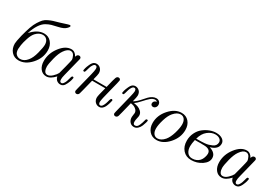

<svg xmlns="http://www.w3.org/2000/svg" viewBox="29 -1542 3414 2401"><g transform="rotate(30 1736.0 -341.5)"><path d="M89.8 -148.9Q89.8 -177.7 112.8 -273.9Q133.8 -355 153.3 -411.4Q172.9 -467.8 198 -506.8Q223.1 -545.9 243.2 -567.9Q263.2 -589.8 300 -607.4Q336.9 -625 364 -633.1Q391.1 -641.1 447 -657Q502.9 -672.9 544.9 -688Q563 -693.8 569.8 -693.8Q585 -693.8 585 -682.9Q585 -671.9 566.4 -652.3Q547.9 -632.8 522.9 -621.1Q495.1 -607.9 450 -598.4Q404.8 -588.9 370.4 -579.3Q335.9 -569.8 296.9 -547.4Q257.8 -524.9 224.4 -473.9Q190.9 -422.9 165 -342.8Q252 -441.9 347.2 -441.9Q411.1 -441.9 451.2 -395.5Q491.2 -349.1 491.2 -277.8Q491.2 -167 410.6 -77.9Q330.1 11.2 233.9 11.2Q169.9 11.2 129.9 -33.9Q89.8 -79.1 89.8 -148.9ZM160.2 -111.8Q160.2 -60.1 185.1 -37.1Q210 -14.2 241.2 -14.2Q298.3 -14.2 341.8 -67.9Q379.9 -112.8 401.9 -199.5Q423.8 -286.1 423.8 -323.2Q423.8 -367.2 400.9 -393.1Q377.9 -418.9 340.8 -418.9Q289.1 -418.9 244.1 -371.1Q214.4 -338.9 193.1 -274.4Q171.9 -210 166 -168.5Q160.2 -127 160.2 -111.8Z M512.7 -144Q512.7 -253.9 585.2 -347.9Q657.7 -441.9 741.7 -441.9Q793.5 -441.9 825.7 -382.8Q834.5 -420.9 864.7 -420.9Q877 -420.9 884.8 -412.8Q892.6 -404.8 892.6 -394Q892.6 -390.1 888.7 -375L825.7 -123Q813.5 -77.1 814 -51.8Q814 -11.7 839.8 -12.2Q856 -12.2 869.4 -31.5Q882.8 -50.8 889.9 -71.8Q897 -92.8 904.8 -123Q906.7 -130.9 907.7 -134.8Q912.6 -152.8 924.8 -152.8Q939.9 -152.8 939.9 -140.1Q938 -127.9 933.8 -109.4Q929.7 -90.8 912.8 -53Q896 -15.1 875 0Q859.9 11.2 836.9 11.2Q809.1 11.2 786.4 -5.9Q763.7 -22.9 755.9 -59.1Q692.9 10.7 634.8 11.2Q579.6 11.2 546.1 -32Q512.7 -75.2 512.7 -144ZM580.6 -100.1Q580.6 -65.9 593.8 -39.1Q606.9 -12.2 636.7 -12.2Q670.9 -12.2 706.8 -46.6Q742.7 -81.1 755.9 -107.9Q757.8 -112.8 784.2 -215.3Q810.5 -317.9 810.5 -328.1Q810.5 -352.1 793.7 -385.5Q776.9 -418.9 741.7 -418.9Q698.7 -418.9 656.7 -357.9Q624.5 -312 602.5 -225.6Q580.6 -139.2 580.6 -100.1Z M999.5 -290Q1001.5 -302.2 1006.1 -321.5Q1010.7 -340.8 1028.1 -379.4Q1045.4 -418 1067.4 -432.1Q1083.5 -441.9 1103.5 -441.9Q1139.6 -441.9 1163.1 -416.5Q1186.5 -391.1 1186.5 -352.1Q1186.5 -330.1 1165.5 -252.9H1355.5Q1384.3 -377 1394.8 -403.6Q1405.3 -430.2 1428.7 -430.2Q1439.9 -430.2 1448.2 -423.1Q1456.5 -416 1456.5 -404.1Q1456.5 -392.1 1416 -236.1Q1375.5 -80.1 1375.5 -51.8Q1375.5 -11.7 1401.4 -12.2Q1409.2 -12.2 1417.2 -17.1Q1425.3 -22 1431.4 -31.5Q1437.5 -41 1442.4 -50.5Q1447.3 -60.1 1451.9 -73.5Q1456.5 -86.9 1459 -95.5Q1461.4 -104 1464.4 -116Q1467.3 -127.9 1468.3 -129.9Q1475.1 -153.8 1487.3 -153.8Q1493.2 -153.8 1497.8 -149.4Q1502.4 -145 1502.4 -140.1Q1502.4 -133.3 1491.9 -98.1Q1481.4 -63 1469.7 -40Q1441.9 10.7 1399.4 11.2Q1363.3 11.2 1339.4 -13.9Q1315.4 -39.1 1315.4 -79.1Q1315.4 -104 1349.6 -230H1159.7Q1159.7 -229 1146.5 -177.5Q1133.3 -126 1119.9 -72Q1106.4 -18.1 1104.5 -14.2Q1094.7 10.7 1070.3 11.2Q1059.1 11.2 1050.8 3.7Q1042.5 -3.9 1042.5 -16.1Q1042.5 -18.1 1048.3 -44.9L1110.4 -292Q1126.5 -356.9 1126.5 -379.9Q1126.5 -418 1100.6 -418Q1083.5 -418 1069.1 -397.5Q1054.7 -377 1047.6 -352.1Q1040.5 -327.1 1033.9 -304.7Q1027.3 -282.2 1022.5 -279.8Q1016.6 -275.9 1008.1 -278.6Q999.5 -281.2 999.5 -290Z M1561 -290Q1563 -302.2 1567.6 -321.5Q1572.3 -340.8 1589.6 -379.4Q1606.9 -418 1628.9 -432.1Q1645 -441.9 1664.1 -441.9Q1696.3 -441.9 1721.7 -418.5Q1747.1 -395 1747.1 -352.1Q1747.1 -333 1729 -261.2Q1752.9 -273.4 1778.6 -297.1Q1804.2 -320.8 1824.2 -345Q1844.2 -369.1 1866.2 -391.6Q1888.2 -414.1 1914.1 -428Q1939.9 -441.9 1966.8 -441.9Q1994.6 -441.9 2012.2 -425Q2029.8 -408.2 2029.8 -380.9Q2029.8 -357.9 2015.4 -342Q2001 -326.2 1981 -326.2Q1966.8 -326.2 1957 -335.2Q1947.3 -344.2 1947.3 -357.9Q1947.3 -397 1993.2 -405.8Q1978 -418.9 1965.8 -418.9Q1931.6 -418.9 1899.4 -391.4Q1867.2 -363.8 1826.7 -317.9Q1786.1 -272 1752.9 -249Q1782.7 -245.1 1809.8 -236.6Q1836.9 -228 1862.5 -204.1Q1888.2 -180.2 1888.2 -146Q1888.2 -131.8 1881.1 -103Q1874 -74.2 1874 -51.8Q1874 -11.7 1902.8 -12.2Q1918.9 -12.2 1931.9 -22.7Q1944.8 -33.2 1954.3 -56.2Q1963.9 -79.1 1968 -91.6Q1972.2 -104 1979 -130.9Q1982.9 -152.8 1998 -152.8Q2012.2 -152.8 2012.2 -140.1Q2012.2 -134.3 2006.1 -113Q2000 -91.8 1988.5 -62.5Q1977.1 -33.2 1953.1 -11Q1929.2 11.2 1899.9 11.2Q1861.8 11.2 1838.9 -15.9Q1815.9 -43 1815.9 -85Q1815.9 -98.1 1819.6 -117.7Q1823.2 -137.2 1823.2 -145Q1823.2 -171.9 1803.7 -191.4Q1784.2 -210.9 1763.7 -218Q1743.2 -225.1 1720.2 -228Q1670.4 -23.9 1666 -14.2Q1656.2 10.7 1630.9 11.2Q1619.6 11.2 1611.8 3.7Q1604 -3.9 1604 -16.1Q1604 -18.1 1609.9 -44.9L1670.9 -292Q1688 -361.8 1688 -378.9Q1688 -418 1662.1 -418Q1645 -418 1630.6 -397.5Q1616.2 -377 1609.1 -352.1Q1602.1 -327.1 1595.5 -304.7Q1588.9 -282.2 1584 -279.8Q1578.1 -275.9 1569.6 -278.6Q1561 -281.2 1561 -290Z M2078.6 -152.8Q2078.6 -261.7 2158.7 -351.8Q2238.8 -441.9 2332.5 -441.9Q2398.4 -441.9 2438.5 -396Q2478.5 -350.1 2478.5 -276.9Q2478.5 -168 2398.7 -78.4Q2318.8 11.2 2224.6 11.2Q2159.7 11.2 2119.1 -34.9Q2078.6 -81.1 2078.6 -152.8ZM2149.9 -113.8Q2149.9 -65.9 2170.4 -39.1Q2190.9 -12.2 2225.6 -12.2Q2278.8 -12.2 2325.7 -66.9Q2361.8 -109.9 2385.3 -187.5Q2408.7 -265.1 2408.7 -315.9Q2408.7 -363.8 2387.7 -391.4Q2366.7 -418.9 2331.5 -418.9Q2280.8 -418.9 2232.9 -362.8Q2196.8 -320.8 2173.3 -242.2Q2149.9 -163.6 2149.9 -113.8Z M2559.6 -173.8Q2559.6 -234.9 2585 -287.4Q2610.4 -339.8 2650.9 -372.3Q2691.4 -404.8 2739 -423.3Q2786.6 -441.9 2832.5 -441.9Q2888.7 -441.9 2923.1 -418Q2957.5 -394 2957.5 -355Q2957.5 -275.9 2849.6 -245.1Q2945.8 -214.4 2945.3 -141.1Q2945.3 -80.1 2877.4 -34.4Q2809.6 11.2 2726.6 11.2Q2651.4 11.2 2605.5 -40.3Q2559.6 -91.8 2559.6 -173.8ZM2630.4 -134.8Q2630.4 -81.5 2655.3 -46.9Q2680.2 -12.2 2727.5 -12.2Q2790.5 -12.2 2830.6 -54.2Q2849.6 -75.2 2860.1 -106.7Q2870.6 -138.2 2870.6 -161.1Q2870.6 -230 2770.5 -230H2750.5L2727.5 -231L2695.3 -230H2643.6Q2630.4 -171.9 2630.4 -134.8ZM2649.4 -252.9H2671.4Q2699.2 -252.9 2716.8 -253.4Q2734.4 -253.9 2768.3 -256.3Q2802.2 -258.8 2824.7 -265.9Q2847.2 -272.9 2871.3 -283.4Q2895.5 -293.9 2908 -312.5Q2920.4 -331.1 2920.4 -355Q2920.4 -383.8 2895.5 -401.4Q2870.6 -418.9 2832.5 -418.9Q2777.3 -418.9 2724.9 -377.9Q2672.4 -336.9 2649.4 -252.9Z M3044.9 -144Q3044.9 -253.9 3117.4 -347.9Q3189.9 -441.9 3273.9 -441.9Q3325.7 -441.9 3357.9 -382.8Q3366.7 -420.9 3397 -420.9Q3409.2 -420.9 3417 -412.8Q3424.8 -404.8 3424.8 -394Q3424.8 -390.1 3420.9 -375L3357.9 -123Q3345.7 -77.1 3346.2 -51.8Q3346.2 -11.7 3372.1 -12.2Q3388.2 -12.2 3401.6 -31.5Q3415 -50.8 3422.1 -71.8Q3429.2 -92.8 3437 -123Q3439 -130.9 3439.9 -134.8Q3444.8 -152.8 3457 -152.8Q3472.2 -152.8 3472.2 -140.1Q3470.2 -127.9 3466.1 -109.4Q3461.9 -90.8 3445.1 -53Q3428.2 -15.1 3407.2 0Q3392.1 11.2 3369.1 11.2Q3341.3 11.2 3318.6 -5.9Q3295.9 -22.9 3288.1 -59.1Q3225.1 10.7 3167 11.2Q3111.8 11.2 3078.4 -32Q3044.9 -75.2 3044.9 -144ZM3112.8 -100.1Q3112.8 -65.9 3126 -39.1Q3139.2 -12.2 3168.9 -12.2Q3203.1 -12.2 3239 -46.6Q3274.9 -81.1 3288.1 -107.9Q3290 -112.8 3316.4 -215.3Q3342.8 -317.9 3342.8 -328.1Q3342.8 -352.1 3325.9 -385.5Q3309.1 -418.9 3273.9 -418.9Q3231 -418.9 3189 -357.9Q3156.7 -312 3134.8 -225.6Q3112.8 -139.2 3112.8 -100.1Z"/></g></svg>

Font: CMU Classical Serif
Style: Italic
Weight: 500
Italic angle: -14.04°
Version: Version 0.7.0